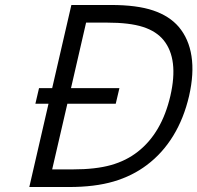

<svg xmlns="http://www.w3.org/2000/svg" viewBox="-20 -751 793 771"><path d="M174.8 -334.5H122.1L136.7 -397H189.5L266.6 -731H425.8Q529.8 -731 595 -709Q660.2 -687 697.8 -643.1Q738.3 -595.2 749 -525.4Q759.8 -455.6 739.3 -365.7Q718.3 -275.4 675.3 -205.3Q632.3 -135.3 569.8 -88.4Q511.7 -44.4 436.3 -22.2Q360.8 0 256.8 0H97.7ZM272.9 -70.8Q363.8 -70.8 425.5 -88.1Q487.3 -105.5 533.7 -142.1Q629.4 -216.8 664.1 -365.7Q698.2 -513.7 637.2 -589.4Q607.9 -625.5 554.2 -642.8Q500.5 -660.2 409.2 -660.2H325.7L265.1 -397H459.5L444.8 -334.5H250.5L189.5 -70.8Z"/></svg>

Font: Glacial Indifference
Style: Italic
Weight: 400
Designer: Alfredo Marco Pradil
Foundry: Alfredo Marco Pradil
Version: Version 1.312